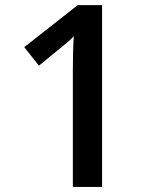

<svg xmlns="http://www.w3.org/2000/svg" viewBox="-20 -734 611 754"><path d="M380.9 0H266.1V-460.9Q266.1 -543.5 270 -591.8Q258.8 -580.1 242.4 -565.9Q226.1 -551.8 132.8 -476.1L75.2 -548.8L285.2 -713.9H380.9Z"/></svg>

Font: f1_25643          
Style: Regular
Weight: 600
Foundry: Ascender Corporation
Version: Version 1.10